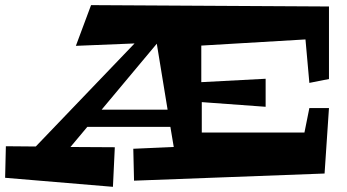

<svg xmlns="http://www.w3.org/2000/svg" viewBox="-35 -702 1347 746"><path d="M997.1 -287.1 749 -305.2V-187H1147.9L1167 -282.2H1243.2L1226.1 -27.8L485.8 0L482.9 -124L640.1 -130.9L627 -209H304.2L238.8 -130.9L411.1 -129.9L403.8 23.9L-15.1 -11.2L-12.2 -133.8L104 -132.8L487.8 -533.2L259.8 -523.9L318.8 -682.1L1243.2 -676.8V-395L1167 -379.9L1151.9 -548.8L747.1 -524.9V-382.8L997.1 -396ZM359.9 -275.9H616.2L574.2 -532.2Z"/></svg>

Font: Peralta
Style: Regular
Weight: 400
Designer: Astigmatic (AOETI)
Foundry: Astigmatic (AOETI)
Version: Version 1.000